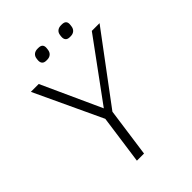

<svg xmlns="http://www.w3.org/2000/svg" viewBox="-238 -966 1087 1087"><g transform="rotate(-45 305.5 -423.0)"><path d="M611 -700 308 -294 267 0H210L251 -294L61 -700H124L287 -342L549 -700ZM216 -801 217 -809Q219 -827 230.5 -836.5Q242 -846 260 -846H267Q304 -846 299 -809L298 -801Q296 -783 284.5 -773Q273 -763 255 -763H248Q230 -763 222 -773Q214 -783 216 -801ZM404 -801 405 -809Q407 -827 418.5 -836.5Q430 -846 448 -846H455Q492 -846 487 -809L486 -801Q484 -783 472.5 -773Q461 -763 443 -763H436Q418 -763 410 -773Q402 -783 404 -801Z"/></g></svg>

Font: Krub Light
Style: Italic
Weight: 300
Italic angle: -8°
Designer: Ekaluck Peanpanawate
Foundry: Cadson Demak Co.,Ltd.
Version: Version 1.000; ttfautohint (v1.6)